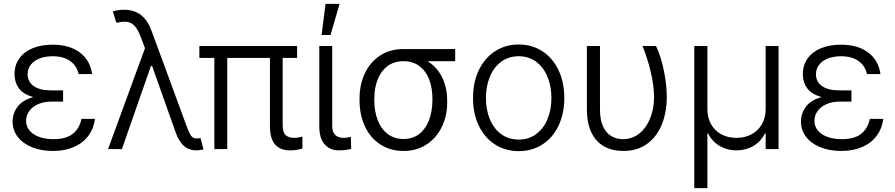

<svg xmlns="http://www.w3.org/2000/svg" viewBox="-20 -767 4605 988"><path d="M151.4 -267.6Q99.6 -281.7 77.1 -312.7Q54.7 -343.8 54.7 -384.8Q54.7 -431.6 79.1 -466.1Q103.5 -500.5 147.9 -518.8Q192.4 -537.1 251 -537.1Q336.9 -537.1 390.4 -497.3Q443.8 -457.5 454.1 -385.7H384.8Q375 -429.2 340.6 -453.4Q306.2 -477.5 251 -477.5Q212.4 -477.5 183.3 -466.1Q154.3 -454.6 138.4 -433.8Q122.6 -413.1 122.1 -385.7Q122.1 -346.2 153.6 -324Q185.1 -301.8 244.1 -301.8H304.7V-244.1H244.1Q206.1 -244.1 176.5 -231.2Q147 -218.3 130.6 -195.8Q114.3 -173.3 114.3 -144.5Q114.3 -116.7 131.8 -95.5Q149.4 -74.2 181.4 -62.5Q213.4 -50.8 255.9 -50.8Q317.9 -50.8 353 -77.1Q388.2 -103.5 399.4 -155.3H468.8Q462.4 -105.5 434.6 -68.1Q406.7 -30.8 360.1 -10.5Q313.5 9.8 252.9 9.8Q191.9 9.8 144.8 -9.3Q97.7 -28.3 71.3 -62.7Q44.9 -97.2 44.9 -141.6Q44.9 -184.1 70.6 -218Q96.2 -252 151.4 -267.6Z M882.8 -88.9 762.7 -427.7H756.8L607.4 0H536.1L726.1 -519L704.1 -577.1Q688.5 -619.1 669.4 -637.2Q650.4 -655.3 621.1 -655.3Q602.5 -655.3 579.1 -649.4L560.5 -708Q586.9 -716.8 617.2 -716.8Q670.9 -716.8 705.8 -689.5Q740.7 -662.1 761.7 -603.5L943.4 -109.4Q954.6 -80.1 964.1 -67.4Q973.6 -54.7 991.2 -54.7Q1002 -54.7 1011.7 -56.6L1027.3 2Q1006.3 6.8 991.2 6.8Q953.1 6.8 926.5 -16.1Q899.9 -39.1 882.8 -88.9Z M1508.8 -468.8H1434.6V-122.1Q1434.6 -85 1450.4 -71.3Q1466.3 -57.6 1494.1 -57.6Q1504.9 -57.6 1516.4 -59.6Q1527.8 -61.5 1536.1 -64.5V-2.9Q1506.8 6.8 1472.7 6.8Q1422.9 6.8 1396 -22.9Q1369.1 -52.7 1369.1 -119.1V-468.8H1149.4V0H1083V-468.8H1005.9V-530.3H1508.8Z M1689.5 -530.3V-118.2Q1689.5 -86.4 1705.6 -72Q1721.7 -57.6 1746.1 -57.6Q1757.3 -57.6 1769 -59.6Q1780.8 -61.5 1785.2 -63.5L1787.1 -1Q1758.3 6.8 1724.6 6.8Q1678.2 6.8 1650.6 -24.2Q1623 -55.2 1623 -118.2V-530.3ZM1655.3 -747.1H1727.5L1680.7 -586.9H1634.8Z M2055.7 -514.6H2322.3V-452.1H2180.2Q2229 -421.9 2255.1 -368.9Q2281.2 -315.9 2281.2 -247.1V-239.3Q2281.2 -171.4 2253.9 -114.5Q2226.6 -57.6 2175.5 -23.9Q2124.5 9.8 2056.6 9.8Q1988.3 9.8 1936.8 -23.9Q1885.3 -57.6 1857.7 -116.9Q1830.1 -176.3 1830.1 -251V-259.8Q1830.1 -332 1857.7 -390.1Q1885.3 -448.2 1936.3 -481.4Q1987.3 -514.6 2055.7 -514.6ZM2056.6 -51.8Q2104.5 -51.8 2137.9 -78.1Q2171.4 -104.5 2188.2 -150.1Q2205.1 -195.8 2205.1 -252.9V-260.7Q2205.1 -314.9 2188.5 -358.2Q2171.9 -401.4 2138.4 -426.8Q2105 -452.1 2056.6 -452.1Q2007.8 -452.1 1974.1 -426.8Q1940.4 -401.4 1923.3 -357.9Q1906.2 -314.5 1906.2 -259.8V-251Q1906.2 -194.8 1923.3 -149.7Q1940.4 -104.5 1974.4 -78.1Q2008.3 -51.8 2056.6 -51.8Z M2414.1 -262.7Q2414.1 -343.3 2443.8 -405.8Q2473.6 -468.3 2527.3 -503.2Q2581.1 -538.1 2649.4 -538.1Q2717.8 -538.1 2771.2 -503.2Q2824.7 -468.3 2854.2 -405.8Q2883.8 -343.3 2883.8 -262.7Q2883.8 -182.6 2854.2 -120.4Q2824.7 -58.1 2771.2 -23.7Q2717.8 10.7 2649.4 10.7Q2580.6 10.7 2527.1 -23.7Q2473.6 -58.1 2443.8 -120.4Q2414.1 -182.6 2414.1 -262.7ZM2817.4 -262.7Q2817.4 -321.8 2797.6 -370.8Q2777.8 -419.9 2739.7 -448.7Q2701.7 -477.5 2649.4 -477.5Q2596.7 -477.5 2558.3 -448.7Q2520 -419.9 2500.2 -370.8Q2480.5 -321.8 2480.5 -262.7Q2480.5 -203.6 2500.2 -154.8Q2520 -106 2558.3 -77.4Q2596.7 -48.8 2649.4 -48.8Q2701.7 -48.8 2739.7 -77.4Q2777.8 -106 2797.6 -154.8Q2817.4 -203.6 2817.4 -262.7Z M3067.4 -530.3V-203.1Q3067.4 -150.9 3083 -116.9Q3098.6 -83 3125.2 -66.9Q3151.9 -50.8 3185.5 -50.8Q3232.4 -50.8 3268.8 -79.3Q3305.2 -107.9 3325.4 -157.7Q3345.7 -207.5 3345.7 -268.6Q3345.2 -326.7 3328.1 -398.7Q3311 -470.7 3286.1 -530.3H3355.5Q3378.4 -485.4 3394.8 -409.9Q3411.1 -334.5 3411.1 -267.6Q3411.1 -190.9 3386.2 -127.9Q3361.3 -64.9 3311 -27.6Q3260.7 9.8 3187.5 9.8Q3130.9 9.8 3088.6 -13.7Q3046.4 -37.1 3023.2 -85.2Q3000 -133.3 3000 -204.1V-530.3Z M3552.7 -530.3H3620.1V-205.1Q3620.1 -162.1 3638.7 -128.4Q3657.2 -94.7 3691.2 -76.2Q3725.1 -57.6 3769.5 -57.6Q3814 -57.6 3848.1 -76.4Q3882.3 -95.2 3901.1 -128.7Q3919.9 -162.1 3919.9 -205.1V-530.3H3986.3V0H3919.9V-80.1H3916Q3895.5 -38.6 3856.7 -15.9Q3817.9 6.8 3769.5 6.8Q3722.2 6.8 3683.1 -16.1Q3644 -39.1 3624 -80.1H3620.1V201.2H3552.7Z M4208 -267.6Q4156.2 -281.7 4133.8 -312.7Q4111.3 -343.8 4111.3 -384.8Q4111.3 -431.6 4135.7 -466.1Q4160.2 -500.5 4204.6 -518.8Q4249 -537.1 4307.6 -537.1Q4393.6 -537.1 4447 -497.3Q4500.5 -457.5 4510.7 -385.7H4441.4Q4431.6 -429.2 4397.2 -453.4Q4362.8 -477.5 4307.6 -477.5Q4269 -477.5 4240 -466.1Q4210.9 -454.6 4195.1 -433.8Q4179.2 -413.1 4178.7 -385.7Q4178.7 -346.2 4210.2 -324Q4241.7 -301.8 4300.8 -301.8H4361.3V-244.1H4300.8Q4262.7 -244.1 4233.2 -231.2Q4203.6 -218.3 4187.3 -195.8Q4170.9 -173.3 4170.9 -144.5Q4170.9 -116.7 4188.5 -95.5Q4206.1 -74.2 4238 -62.5Q4270 -50.8 4312.5 -50.8Q4374.5 -50.8 4409.7 -77.1Q4444.8 -103.5 4456.1 -155.3H4525.4Q4519 -105.5 4491.2 -68.1Q4463.4 -30.8 4416.7 -10.5Q4370.1 9.8 4309.6 9.8Q4248.5 9.8 4201.4 -9.3Q4154.3 -28.3 4127.9 -62.7Q4101.6 -97.2 4101.6 -141.6Q4101.6 -184.1 4127.2 -218Q4152.8 -252 4208 -267.6Z"/></svg>

Font: Pretendard Std Light
Style: Regular
Weight: 300
Designer: Base glyphs from Inter by Rasmus Andersson; Hangeul glyphs from Noto Sans CJK(Source Han Sans) by Jang Soo-young and Kan
Foundry: Kil Hyung-jin
Version: Version 1.309